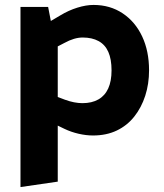

<svg xmlns="http://www.w3.org/2000/svg" viewBox="-20 -541 664 778"><path d="M63 217V-513H175L186 -456L225 -479Q258 -499 293.5 -510Q329 -521 359 -521Q426 -521 477 -487Q528 -453 556 -393.5Q584 -334 584 -256Q584 -201 568.5 -153Q553 -105 524 -68.5Q495 -32 453 -12Q411 8 357 8Q329 8 298.5 1Q268 -6 241 -19L214 -32V195ZM314 -123Q352 -123 378.5 -138Q405 -153 418.5 -182.5Q432 -212 432 -256Q432 -301 419 -330.5Q406 -360 379.5 -374.5Q353 -389 315 -389Q298 -389 279.5 -383.5Q261 -378 241 -367L214 -353V-148L243 -137Q262 -130 280 -126.5Q298 -123 314 -123Z"/></svg>

Font: REM SemiBold
Style: Regular
Weight: 600
Designer: Octavio Pardo
Foundry: Ashler Design
Version: Version 1.005;gftools[0.9.28]